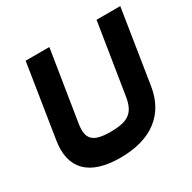

<svg xmlns="http://www.w3.org/2000/svg" viewBox="-135 -716 864 863"><g transform="rotate(-30 296.5 -284.5)"><path d="M42 -199C21 -64 93 11 254 11C415 11 512 -64 533 -199L593 -580H470L412 -216C400 -139 367 -112 274 -112C181 -112 155 -140 167 -216L225 -580H102Z"/></g></svg>

Font: Charger Pro
Style: UltraExtObl
Weight: 900
Designer: Jasper
Foundry: Cannot Into Space Fonts
Version: Version 1.09